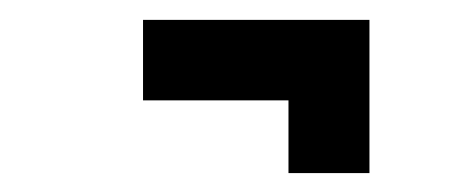

<svg xmlns="http://www.w3.org/2000/svg" viewBox="-20 -366 490 198"><path d="M361 -345.5V-187.5H277.5V-262.5H127.5V-345.5Z"/></svg>

Font: League Mono Condensed Medium
Style: Regular
Weight: 500
Width: 1
Designer: Tyler Finck
Foundry: The League of Moveable Type / Tyler Finck
Version: Version 2.210